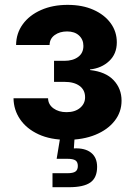

<svg xmlns="http://www.w3.org/2000/svg" viewBox="-20 -573 559 797"><path d="M258 7.4Q189.3 7.4 139.7 -15.6Q90.2 -38.6 63.5 -77.7Q36.8 -116.8 36.1 -165.1H179.5Q180.1 -139.1 201.8 -123.3Q223.5 -107.4 256.1 -107.4Q291.2 -107.4 312.2 -125Q333.2 -142.6 333.2 -169.2Q333.2 -199.5 310.4 -216.3Q287.6 -233.2 247.3 -233.2H204.3V-320.5H247.3Q282.6 -320.5 304.4 -336.7Q326.2 -352.9 326.2 -382.5Q326.2 -408.8 308 -425.7Q289.7 -442.5 258.6 -442.5Q227.8 -442.5 207 -427.4Q186.2 -412.3 185.8 -386.3H46.8Q47.2 -434.7 74.5 -472.3Q101.8 -509.9 150.1 -531.3Q198.3 -552.8 260.8 -552.8Q321.9 -552.8 367.7 -532.4Q413.5 -512.1 439.2 -477Q464.9 -441.9 464.9 -397.2Q464.9 -349.4 433.3 -319.7Q401.7 -289.9 353.8 -284.8V-282.2Q418.7 -275.1 451.6 -240.1Q484.6 -205.1 484.6 -155.1Q484.6 -107.9 455.8 -71.2Q427 -34.4 376 -13.5Q325 7.4 258 7.4ZM197.9 204.1V146H260Q283.4 146 293.3 139Q303.1 132.1 303.1 115.9Q303.1 99.6 293.3 92.9Q283.4 86.2 260 86.2H215.2L233 -21.3H289.5V0L286.6 43Q332.8 40.8 357.9 60.8Q383.1 80.8 383.1 119.5Q383.1 164.6 355.3 184.3Q327.5 204.1 266.3 204.1Z"/></svg>

Font: Inter Variable LoSnoCo
Style: Regular
Weight: 400
Designer: Rasmus Andersson
Foundry: rsms
Version: Version 4.000;git-a52131595; featfreeze: case,dlig,ss01,ss02